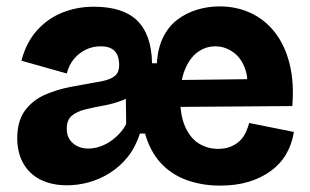

<svg xmlns="http://www.w3.org/2000/svg" viewBox="-20 -565 970 601"><path d="M190 15Q142 15 107 -2.5Q72 -20 53 -53.5Q34 -87 34 -132Q34 -187 58.5 -219.5Q83 -252 121 -268.5Q159 -285 201 -293Q243 -301 278 -307Q305 -311 321 -317Q337 -323 345 -333Q353 -343 353 -362Q353 -378 348 -391Q343 -404 330.5 -412Q318 -420 295 -420Q270 -420 248.5 -409.5Q227 -399 211.5 -380.5Q196 -362 189 -335L47 -375Q62 -432 95.5 -469.5Q129 -507 175 -525.5Q221 -544 274 -544Q318 -544 352 -533.5Q386 -523 408.5 -501.5Q431 -480 443 -446.5Q455 -413 456 -367H471Q474 -415 491 -449Q508 -483 536 -504Q564 -525 598 -535Q632 -545 667 -545Q721 -545 765.5 -524Q810 -503 841 -463Q872 -423 886.5 -365Q901 -307 895 -233L493 -230V-314L825 -318L745 -247Q761 -304 749.5 -342.5Q738 -381 711.5 -400.5Q685 -420 654 -420Q624 -420 599 -402Q574 -384 559 -347.5Q544 -311 544 -258Q544 -203 560 -167.5Q576 -132 603 -115.5Q630 -99 663 -99Q685 -99 702 -106Q719 -113 730.5 -124Q742 -135 749 -150Q756 -165 760 -180L900 -152Q894 -114 876 -83Q858 -52 828 -30Q798 -8 758.5 4Q719 16 669 16Q612 16 564 -1.5Q516 -19 483 -55Q450 -91 434 -147H418Q404 -104 380 -74Q356 -44 324.5 -24Q293 -4 258.5 5.5Q224 15 190 15ZM256 -100Q274 -100 292 -106Q310 -112 325.5 -122.5Q341 -133 354 -147Q367 -161 375 -177L373 -326L418 -285Q394 -263 364.5 -251.5Q335 -240 304 -234.5Q273 -229 247 -222.5Q221 -216 205 -203Q189 -190 189 -162Q189 -133 208.5 -116.5Q228 -100 256 -100Z"/></svg>

Font: Bricolage Grotesque 48pt Condensed ExtraBold ExtraBold
Style: Regular
Weight: 800
Version: Version 1.000;gftools[0.9.30]